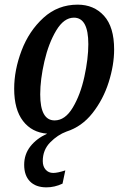

<svg xmlns="http://www.w3.org/2000/svg" viewBox="-20 -566 529 826"><path d="M266 0Q228 14 196 46.5Q164 79 164 127Q164 150 176.5 164Q189 178 209 178Q228 178 261 167L249 224Q215 240 180 240Q134 240 109 214.5Q84 189 84 143Q84 98 110.5 64Q137 30 183 9Q117 4 79 -45.5Q41 -95 41 -184Q41 -265 73 -349Q105 -433 167 -489.5Q229 -546 314 -546Q384 -546 427.5 -498Q471 -450 471 -353Q471 -286 447.5 -212Q424 -138 378 -79.5Q332 -21 266 0ZM360 -376Q360 -490 298 -490Q255 -490 222 -435Q189 -380 171 -302Q153 -224 153 -160Q153 -48 215 -48Q260 -48 293 -103Q326 -158 343 -236Q360 -314 360 -376Z"/></svg>

Font: Noto Serif CondSemiBold
Style: Italic
Weight: 600
Width: 3
Italic angle: -12°
Designer: Monotype Design Team
Foundry: Monotype Imaging Inc.
Version: Version 1.001